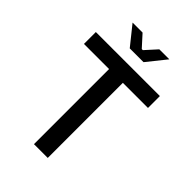

<svg xmlns="http://www.w3.org/2000/svg" viewBox="-239 -915 1005 1005"><g transform="rotate(45 263.0 -412.5)"><path d="M314 -5V-561H500V-649H26V-561H212V-5ZM267 -756H259L201 -820H127L212 -714H314L399 -820H325Z"/></g></svg>

Font: Falling Sky
Style: Light
Weight: 400
Designer: Paul D. Hunt
Foundry: Adobe Systems Incorporated
Version: Version 1.02